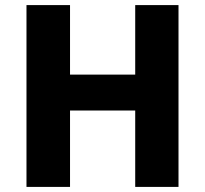

<svg xmlns="http://www.w3.org/2000/svg" viewBox="-20 -734 805 754"><path d="M681 0H511V-300H255V0H84V-714H255V-441H511V-714H681Z"/></svg>

Font: Noto Sans Myanmar ExtraBold
Style: Regular
Weight: 800
Designer: Monotype Design Team
Foundry: Monotype Imaging Inc.
Version: Version 2.107; ttfautohint (v1.8.4.7-5d5b)